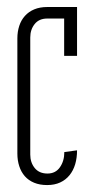

<svg xmlns="http://www.w3.org/2000/svg" viewBox="-20 -517 258 545"><path d="M65.9 -78.1Q65.9 -55.7 78.6 -40Q91.3 -24.4 114.7 -24.4Q137.7 -24.4 150.1 -42.2Q162.6 -60.1 162.6 -85.4L198.7 -90.3Q198.7 -68.8 193.4 -50.8Q188 -32.7 177.2 -19.5Q166.5 -6.3 150.6 1Q134.8 8.3 113.8 8.3Q92.8 8.3 76.9 1.7Q61 -4.9 50.5 -16.8Q40 -28.8 34.7 -45.2Q29.3 -61.5 29.3 -81.1V-408.2Q29.3 -427.2 34.7 -443.6Q40 -460 50.8 -471.9Q61.5 -483.9 77.4 -490.5Q93.3 -497.1 114.3 -497.1H198.7V-358.4H162.1V-464.4H114.3Q90.8 -464.4 78.4 -448.7Q65.9 -433.1 65.9 -410.6Z"/></svg>

Font: Tulpen One
Style: Regular
Weight: 400
Designer: Naima Ben Ayed
Foundry: Naima Ben Ayed, Anton Koovit
Version: Version 1.002